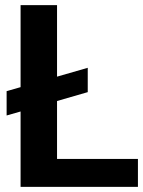

<svg xmlns="http://www.w3.org/2000/svg" viewBox="-20 -731 560 751"><path d="M203.1 -431.2 323.2 -465.8V-370.6L203.1 -335.9V-109.4H519.5V0H60.5V-294.9L5.9 -279.3V-374.5L60.5 -390.1V-710.9H203.1Z"/></svg>

Font: Roboto Web
Style: Bold
Weight: 700
Designer: Google
Version: Version 1.200310; 2013